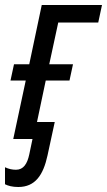

<svg xmlns="http://www.w3.org/2000/svg" viewBox="-45 -556 428 768"><path d="M28 192C96 192 128 144 145 66L174 -68H103L138 -234H233L247 -299H152L188 -466H348L363 -536H122L72 -299H11L-3 -234H58L8 0H85L72 62C64 99 49 123 19 123C4 123 -10 120 -25 113V181C-13 187 4 192 28 192Z"/></svg>

Font: Noto Sans Condensed
Style: Italic
Weight: 400
Width: 3
Italic angle: -12°
Designer: Monotype Design Team
Foundry: Monotype Imaging Inc.
Version: Version 2.013